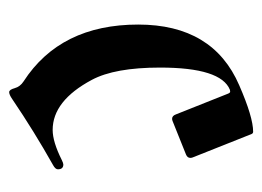

<svg xmlns="http://www.w3.org/2000/svg" viewBox="-96 -458 563 412"><g transform="rotate(90 186.0 -252.5)"><path d="M33.2 -267.1Q33.2 -427.7 163.6 -483.9Q231.9 -513.7 263.2 -513.7Q266.6 -513.7 268.1 -510.3L318.4 -383.8Q319.3 -381.3 319.3 -378.9Q319.3 -372.6 312 -369.6L240.2 -340.8Q237.8 -339.8 235.4 -339.8Q229 -339.8 226.1 -347.7L181.6 -459.5Q179.7 -464.4 177.2 -464.4Q174.8 -464.4 173.3 -463.9Q125.5 -444.8 125.5 -314Q125.5 -216.8 151.9 -167.5Q196.8 -83.5 259.3 -83.5Q284.7 -83.5 323.7 -103Q330.6 -106.4 333.5 -106.4Q343.8 -106.4 343.8 -94.7Q343.8 -89.4 335 -84.5Q262.7 -43.9 192.9 3.4Q183.6 9.8 178.2 9.8Q172.9 9.8 169.7 -2Q166.5 -13.7 155.3 -21Q33.2 -100.1 33.2 -267.1Z"/></g></svg>

Font: UnifrakturMaguntia17
Style: Book
Weight: 400
Designer: j. 'mach' wust, Gerrit Ansmann, Georg Duffner, based on a font by Peter Wiegel, original typeface by Carl Albert Fahrenw
Version: Version 2017-03-19